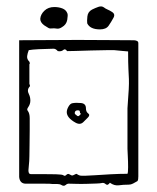

<svg xmlns="http://www.w3.org/2000/svg" viewBox="-20 -575 493 601"><path d="M172 4Q167 1 159.5 1Q152 1 144 1Q140 0 121.5 0Q103 0 84.5 0Q66 0 61 0Q42 0 40 -21V-449Q79 -449 126.5 -449.5Q174 -450 224 -450Q274 -450 319.5 -449.5Q365 -449 399 -449Q404 -449 408.5 -447Q413 -445 413 -440V-23Q413 -19 412.5 -14.5Q412 -10 410 -8Q403 -4 396.5 -0.5Q390 3 383 3Q366 3 352 5Q338 7 324 -3Q317 7 311 1.5Q305 -4 298 -2Q295 -1 281.5 -0.5Q268 0 250.5 0.5Q233 1 218.5 0.5Q204 0 198 0Q191 -1 185.5 4Q180 9 172 4ZM249 -25Q257 -25 278 -26.5Q299 -28 326.5 -29.5Q354 -31 379 -31Q381 -35 381 -52Q381 -69 380 -87Q379 -105 379 -109V-236Q382 -276 383 -295.5Q384 -315 383.5 -327.5Q383 -340 382 -358.5Q381 -377 381 -414Q378 -414 363.5 -415.5Q349 -417 338 -418Q335 -418 313.5 -418Q292 -418 264.5 -417Q237 -416 215.5 -415.5Q194 -415 190 -415Q184 -424 178 -418.5Q172 -413 161 -415Q154 -423 147 -422.5Q140 -422 132 -422Q121 -422 101 -421Q81 -420 70 -418Q66 -408 65 -399.5Q64 -391 70 -384Q72 -383 73 -379Q74 -375 72 -374V-312Q75 -307 73 -304Q63 -294 71 -279Q73 -275 74 -270Q75 -265 75 -260Q75 -249 68 -239Q63 -232 67 -228Q73 -220 73 -205Q73 -194 73 -169.5Q73 -145 72.5 -121Q72 -97 72 -86Q72 -79 71.5 -71Q71 -63 69 -42Q69 -30 76 -30Q88 -30 111 -30Q134 -30 155 -29.5Q176 -29 179 -26Q183 -23 187 -27Q192 -32 196 -30Q200 -28 204 -26Q208 -25 213.5 -28.5Q219 -32 221 -30Q228 -25 235 -25Q242 -25 249 -25ZM241 -193Q231 -183 216.5 -191Q202 -199 195 -208Q189 -216 189 -224Q189 -232 194.5 -241.5Q200 -251 207 -252Q218 -254 233.5 -252.5Q249 -251 249 -236Q249 -225 256 -220Q263 -215 255 -207ZM228 -213 232 -217Q234 -219 232 -220Q230 -221 230 -225Q230 -229 226 -229.5Q222 -230 219 -229Q214 -227 214 -221Q214 -218 216 -217Q218 -215 221.5 -212.5Q225 -210 228 -213ZM293 -483Q262 -483 253 -502Q252 -509 253.5 -523.5Q255 -538 268 -545Q278 -550 288 -553.5Q298 -557 305 -552Q310 -548 317 -545Q324 -542 330 -538Q342 -531 335 -519Q328 -506 320 -494.5Q312 -483 293 -483ZM141 -486Q135 -485 130 -488.5Q125 -492 118 -496Q106 -505 106 -516Q107 -530 119 -541.5Q131 -553 150 -553Q164 -553 175.5 -548.5Q187 -544 191 -533Q193 -528 190.5 -513Q188 -498 174 -490Q165 -484 157.5 -485.5Q150 -487 141 -486Z"/></svg>

Font: Sankofa Display
Style: Regular
Weight: 400
Designer: Batsirai Madzonga
Foundry: Batsirai Madzonga
Version: Version 1.000; ttfautohint (v1.8.4.7-5d5b)